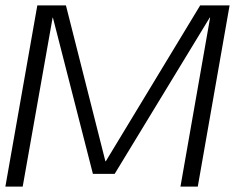

<svg xmlns="http://www.w3.org/2000/svg" viewBox="-23 -695 896 715"><path d="M-3 0H61.5L173 -629.5H174L323 -47.5H404L758 -629.5H759.5L649 0H713.5L832 -675H722.5L371 -94.5H369.5L222.5 -675H116Z"/></svg>

Font: Anybody SemiExpanded Light
Style: Italic
Weight: 300
Width: 6
Italic angle: -10°
Version: Version 1.113;gftools[0.9.25]